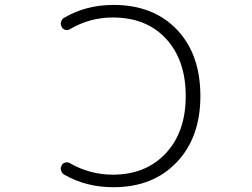

<svg xmlns="http://www.w3.org/2000/svg" viewBox="-20 -784 1040 792"><path d="M445.3 -711.9Q349.6 -711.9 267.6 -663.1Q258.8 -658.2 248.5 -661.1Q238.3 -664.1 234.4 -673.8Q230.5 -679.7 230.5 -686.5Q230.5 -690.4 232.4 -694.3Q235.4 -706.1 245.1 -710.9Q335 -763.7 448.2 -763.7Q612.3 -763.7 709.5 -662.1Q806.6 -560.5 806.6 -387.7Q806.6 -216.8 708.5 -114.3Q610.4 -11.7 448.2 -11.7Q335 -11.7 245.1 -63.5Q235.4 -68.4 232.4 -80.1Q230.5 -84 230.5 -87.9Q230.5 -94.7 234.4 -101.6Q238.3 -110.4 248.5 -113.3Q258.8 -116.2 267.6 -111.3Q350.6 -63.5 445.3 -63.5Q581.1 -63.5 663.6 -151.4Q746.1 -239.3 746.1 -387.7Q746.1 -536.1 665 -624Q584 -711.9 445.3 -711.9Z"/></svg>

Font: Rounded-X Mgen+ 1mn light
Style: Regular
Weight: 200
Designer: [Source Han Sans]
Ryoko NISHIZUKA  (kana & ideographs); Paul D. Hunt (Latin, Greek & Cyrillic); Wenlong ZHANG  (bopomofo
Version: Version 1.059.20150602